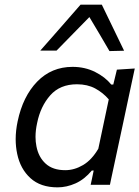

<svg xmlns="http://www.w3.org/2000/svg" viewBox="-20 -796 600 827"><path d="M370.5 0 375.5 -23 383.5 -61.5H375.5Q344 -23.5 305.5 -6.2Q267 11 228 11Q154.5 11 111 -28.8Q67.5 -68.5 54 -133.5Q47.5 -164 47.5 -196.5Q47.5 -233.5 56 -273.5Q78.5 -381 140.2 -444.5Q202 -508 292.5 -508Q346 -508 389.8 -486Q433.5 -464 459 -432H468L483.5 -496L560.5 -501Q547.5 -442 536 -386.5Q524 -330.5 511 -269L459 -26.5Q456 -13 453.5 0ZM261 -63Q300.5 -63 338 -85.2Q375.5 -107.5 403.5 -155.5L448.5 -368Q423.5 -397 390 -415Q356.5 -433 311.5 -433Q238.5 -433 196.5 -385.5Q154.5 -338 140 -266.5Q133 -235 133 -206.5Q133 -185 137 -165.5Q146 -119 176.8 -91Q207.5 -63 261 -63ZM451.5 -576Q430.5 -612.5 408.5 -649.5Q386.5 -686 365 -722.5Q329 -685.5 294 -650Q258.5 -614 223.5 -578H153.5Q198 -628.5 241 -677.5Q283.5 -726.5 327 -776H418.5Q442.5 -726.5 466.5 -676.8Q490.5 -627 514.5 -577.5Z"/></svg>

Font: Heraclito
Style: Italic
Weight: 400
Italic angle: -12°
Designer: Kostas Bartsokas (font) & Cristiano Sobral (main changes)
Foundry: Kostas Bartsokas (font) & Cristiano Sobral (main changes)
Version: Version 1.00;July 8, 2020;FontCreator 13.0.0.2655 64-bit